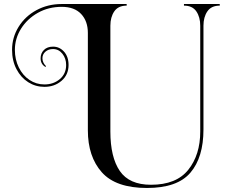

<svg xmlns="http://www.w3.org/2000/svg" viewBox="-20 -816 1118 955"><path d="M417 -168V-652Q417 -711 383.5 -746.5Q350 -782 287 -782Q221 -782 168 -752Q115 -722 84.5 -673Q54 -624 54 -568Q54 -520 73.5 -480.5Q93 -441 126.5 -418.5Q160 -396 201 -396Q246 -396 277.5 -422.5Q309 -449 309 -493Q309 -525 290.5 -548.5Q272 -572 244 -572Q221 -572 206 -559Q191 -546 191 -526Q191 -514 196.5 -503.5Q202 -493 209 -487L206 -483Q182 -497 182 -526Q182 -551 198.5 -567.5Q215 -584 244 -584Q276 -584 298.5 -559Q321 -534 321 -493Q321 -444 286 -414Q251 -384 201 -384Q157 -384 120.5 -407Q84 -430 62 -472Q40 -514 40 -568Q40 -630 72.5 -682.5Q105 -735 161.5 -765.5Q218 -796 287 -796H610V-788Q568 -788 548.5 -759.5Q529 -731 529 -688V-162Q529 -34 576 34.5Q623 103 731 103Q857 103 916.5 28.5Q976 -46 976 -162V-688Q976 -731 956.5 -759.5Q937 -788 895 -788V-796H1073V-788Q1031 -788 1011.5 -759.5Q992 -731 992 -688V-172Q992 -33 927 43Q862 119 711 119Q556 119 486.5 41Q417 -37 417 -168Z"/></svg>

Font: Myanmar April Display
Style: Regular
Weight: 400
Designer: Khon Soe Zaw Thu
Foundry: Myanmar OS
Version: Version 2.50 April 12, 2019